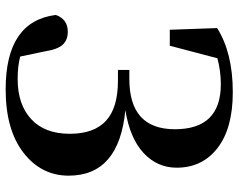

<svg xmlns="http://www.w3.org/2000/svg" viewBox="-100 -700 818 658"><g transform="rotate(90 309.0 -371.0)"><path d="M82 -543.9 76.2 -706.1Q161.1 -759.8 295.9 -759.8Q419.9 -759.8 487.3 -707.5Q554.7 -655.3 554.7 -567.4Q554.7 -501 504.4 -454.1Q454.1 -407.2 357.4 -391.6Q582 -370.1 582 -197.3Q582 -103.5 503.4 -42.5Q424.8 18.6 286.1 18.6Q52.7 18.6 31.2 -153.3Q45.9 -194.3 88.9 -194.3Q117.2 -194.3 133.3 -176.8Q149.4 -159.2 156.2 -115.2L173.8 -31.2Q206.1 -22.5 251 -22.5Q337.9 -22.5 388.2 -68.8Q438.5 -115.2 438.5 -201.2Q438.5 -284.2 394 -325.2Q349.6 -366.2 256.8 -366.2H219.7V-405.3H251Q422.9 -405.3 422.9 -561.5Q422.9 -718.8 268.6 -718.8Q223.6 -718.8 179.7 -707L136.7 -543.9Z"/></g></svg>

Font: GenRyuMin TW TTF Bold
Style: Regular
Weight: 700
Version: Version 1.300